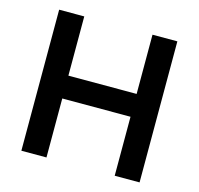

<svg xmlns="http://www.w3.org/2000/svg" viewBox="-101 -796 936 904"><g transform="rotate(15 367.0 -344.0)"><path d="M533.8 -398.8H201.2V-687.5H78.8V0H201.2V-287.5H533.8V0H655V-687.5H533.8Z"/></g></svg>

Font: Cambay
Style: Bold
Weight: 700
Designer: Pooja Saxena
Foundry: Pooja Saxena
Version: Version 1.096;PS 001.096;hotconv 1.0.70;makeotf.lib2.5.58329